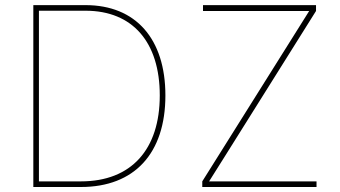

<svg xmlns="http://www.w3.org/2000/svg" viewBox="-20 -748 1361 768"><path d="M303.7 0C517.6 0 641.6 -134.3 641.6 -366.2C641.6 -592.8 522.9 -727.5 322.3 -727.5H113.3V0ZM789.1 0H1246.1V-22.5H959H816.4L880.9 -125L1244.1 -704.1V-727.5H792V-704.1H1067.9H1216.8L1149.4 -596.7L789.1 -22.5ZM135.7 -22.5V-705.1H322.3C511.2 -705.1 619.1 -578.6 619.1 -366.2C619.1 -150.9 505.9 -22.5 303.7 -22.5Z"/></svg>

Font: Raveo Thin
Style: Regular
Weight: 100
Designer: Jakub Foglar, Rasmus Andersson (Inter)
Foundry: Jakubfoglar.com
Version: Version 1.100;Glyphs 3.2.3 (3260)